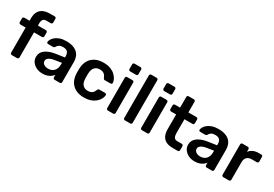

<svg xmlns="http://www.w3.org/2000/svg" viewBox="37 -1657 3685 2584"><g transform="rotate(30 1879.5 -365.0)"><path d="M146 0Q136 0 129 -7Q122 -14 122 -24V-414H41Q31 -414 24 -421Q17 -428 17 -439V-496Q17 -506 24 -513Q31 -520 41 -520H122V-561Q122 -621 144 -660.5Q166 -700 209 -720Q252 -740 318 -740H386Q397 -740 403.5 -733Q410 -726 410 -716V-659Q410 -648 403.5 -641Q397 -634 386 -634H322Q282 -634 267 -614Q252 -594 252 -556V-520H376Q387 -520 393.5 -513Q400 -506 400 -496V-439Q400 -428 393.5 -421Q387 -414 376 -414H252V-24Q252 -14 245 -7Q238 0 228 0Z M624 10Q572 10 530 -10.5Q488 -31 463.5 -65.5Q439 -100 439 -143Q439 -213 496 -254.5Q553 -296 645 -310L782 -330V-351Q782 -393 761 -416Q740 -439 689 -439Q653 -439 630.5 -424.5Q608 -410 597 -386Q589 -373 574 -373H495Q484 -373 478.5 -379Q473 -385 473 -395Q474 -411 486.5 -434Q499 -457 524.5 -478.5Q550 -500 591 -515Q632 -530 690 -530Q753 -530 796.5 -514.5Q840 -499 866 -473Q892 -447 904 -412Q916 -377 916 -338V-24Q916 -14 909 -7Q902 0 892 0H811Q800 0 793.5 -7Q787 -14 787 -24V-63Q774 -45 752 -28Q730 -11 698.5 -0.5Q667 10 624 10ZM658 -85Q693 -85 721.5 -100Q750 -115 766.5 -146.5Q783 -178 783 -226V-247L683 -231Q624 -222 595 -202Q566 -182 566 -153Q566 -131 579.5 -115.5Q593 -100 614 -92.5Q635 -85 658 -85Z M1269 10Q1197 10 1142.5 -17Q1088 -44 1057.5 -95.5Q1027 -147 1024 -220Q1023 -235 1023 -259.5Q1023 -284 1024 -300Q1027 -373 1057.5 -424.5Q1088 -476 1142.5 -503Q1197 -530 1269 -530Q1333 -530 1378 -512.5Q1423 -495 1452 -467.5Q1481 -440 1495.5 -410.5Q1510 -381 1511 -357Q1512 -346 1504.5 -339.5Q1497 -333 1487 -333H1399Q1389 -333 1383.5 -338Q1378 -343 1373 -353Q1358 -393 1333.5 -409.5Q1309 -426 1271 -426Q1221 -426 1191.5 -394.5Q1162 -363 1160 -295Q1158 -257 1160 -225Q1162 -156 1191.5 -125Q1221 -94 1271 -94Q1310 -94 1334 -110.5Q1358 -127 1373 -167Q1378 -177 1383.5 -182Q1389 -187 1399 -187H1487Q1497 -187 1504.5 -180.5Q1512 -174 1511 -163Q1510 -145 1501.5 -122.5Q1493 -100 1474.5 -76.5Q1456 -53 1428 -33.5Q1400 -14 1360.5 -2Q1321 10 1269 10Z M1639 0Q1629 0 1622 -7Q1615 -14 1615 -24V-496Q1615 -506 1622 -513Q1629 -520 1639 -520H1722Q1733 -520 1739.5 -513Q1746 -506 1746 -496V-24Q1746 -14 1739.5 -7Q1733 0 1722 0ZM1635 -606Q1625 -606 1618 -613Q1611 -620 1611 -630V-702Q1611 -712 1618 -719Q1625 -726 1635 -726H1726Q1737 -726 1744 -719Q1751 -712 1751 -702V-630Q1751 -620 1744 -613Q1737 -606 1726 -606Z M1904 0Q1894 0 1887 -7Q1880 -14 1880 -24V-686Q1880 -696 1887 -703Q1894 -710 1904 -710H1987Q1997 -710 2004 -703Q2011 -696 2011 -686V-24Q2011 -14 2004 -7Q1997 0 1987 0Z M2168 0Q2158 0 2151 -7Q2144 -14 2144 -24V-496Q2144 -506 2151 -513Q2158 -520 2168 -520H2251Q2262 -520 2268.5 -513Q2275 -506 2275 -496V-24Q2275 -14 2268.5 -7Q2262 0 2251 0ZM2164 -606Q2154 -606 2147 -613Q2140 -620 2140 -630V-702Q2140 -712 2147 -719Q2154 -726 2164 -726H2255Q2266 -726 2273 -719Q2280 -712 2280 -702V-630Q2280 -620 2273 -613Q2266 -606 2255 -606Z M2643 0Q2583 0 2542 -21Q2501 -42 2481 -83.5Q2461 -125 2461 -187V-414H2382Q2372 -414 2365 -421Q2358 -428 2358 -439V-496Q2358 -506 2365 -513Q2372 -520 2382 -520H2461V-686Q2461 -696 2467.5 -703Q2474 -710 2485 -710H2566Q2576 -710 2583 -703Q2590 -696 2590 -686V-520H2715Q2725 -520 2732 -513Q2739 -506 2739 -496V-439Q2739 -428 2732 -421Q2725 -414 2715 -414H2590V-197Q2590 -156 2604.5 -133Q2619 -110 2655 -110H2724Q2734 -110 2741 -103Q2748 -96 2748 -86V-24Q2748 -14 2741 -7Q2734 0 2724 0Z M2988 10Q2936 10 2894 -10.5Q2852 -31 2827.5 -65.5Q2803 -100 2803 -143Q2803 -213 2860 -254.5Q2917 -296 3009 -310L3146 -330V-351Q3146 -393 3125 -416Q3104 -439 3053 -439Q3017 -439 2994.5 -424.5Q2972 -410 2961 -386Q2953 -373 2938 -373H2859Q2848 -373 2842.5 -379Q2837 -385 2837 -395Q2838 -411 2850.5 -434Q2863 -457 2888.5 -478.5Q2914 -500 2955 -515Q2996 -530 3054 -530Q3117 -530 3160.5 -514.5Q3204 -499 3230 -473Q3256 -447 3268 -412Q3280 -377 3280 -338V-24Q3280 -14 3273 -7Q3266 0 3256 0H3175Q3164 0 3157.5 -7Q3151 -14 3151 -24V-63Q3138 -45 3116 -28Q3094 -11 3062.5 -0.5Q3031 10 2988 10ZM3022 -85Q3057 -85 3085.5 -100Q3114 -115 3130.5 -146.5Q3147 -178 3147 -226V-247L3047 -231Q2988 -222 2959 -202Q2930 -182 2930 -153Q2930 -131 2943.5 -115.5Q2957 -100 2978 -92.5Q2999 -85 3022 -85Z M3432 0Q3422 0 3415 -7Q3408 -14 3408 -24V-495Q3408 -506 3415 -513Q3422 -520 3432 -520H3513Q3523 -520 3530.5 -513Q3538 -506 3538 -495V-454Q3561 -486 3597.5 -503Q3634 -520 3682 -520H3723Q3734 -520 3740.5 -513Q3747 -506 3747 -496V-424Q3747 -414 3740.5 -407Q3734 -400 3723 -400H3645Q3597 -400 3570.5 -373.5Q3544 -347 3544 -299V-24Q3544 -14 3537 -7Q3530 0 3519 0Z"/></g></svg>

Font: Rubik Light Medium
Style: Regular
Weight: 500
Version: Version 2.104